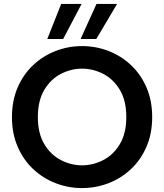

<svg xmlns="http://www.w3.org/2000/svg" viewBox="-20 -947 837 979"><path d="M398 12Q328 12 263.5 -13Q199 -38 149 -85Q99 -132 70 -199Q41 -266 41 -350Q41 -434 70 -501Q99 -568 149 -615Q199 -662 263.5 -687Q328 -712 398 -712Q469 -712 533.5 -687Q598 -662 648 -615Q698 -568 727 -501Q756 -434 756 -350Q756 -266 727 -199Q698 -132 648 -85Q598 -38 533.5 -13Q469 12 398 12ZM398 -104Q454 -104 506 -130.5Q558 -157 591 -212Q624 -267 624 -350Q624 -434 591 -489Q558 -544 506 -570.5Q454 -597 398 -597Q343 -597 291 -570.5Q239 -544 206 -489Q173 -434 173 -350Q173 -267 206 -212Q239 -157 291 -130.5Q343 -104 398 -104ZM391 -748 472 -927H577L471 -748ZM221 -748 292 -927H396L302 -748Z"/></svg>

Font: Rethink Sans
Style: Bold
Weight: 700
Designer: The Rethink Sans project authors (Hans Thiessen). DM Sans designed by Colophon Foundry.
Foundry: Rethink Communications LLC
Version: Version 1.001